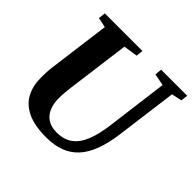

<svg xmlns="http://www.w3.org/2000/svg" viewBox="-185 -926 1119 1119"><g transform="rotate(45 375.0 -366.5)"><path d="M681 -686.5 631 -306Q620 -223 597.2 -163Q574.5 -103 538.8 -64.8Q503 -26.5 453.5 -8.2Q404 10 340 10Q243 10 184.2 -18.2Q125.5 -46.5 98.8 -96.8Q72 -147 72 -212.5Q72 -231.5 72.5 -251.5Q73 -271.5 75.5 -293L127 -686.5L65.5 -699.5L70.5 -743H380.5L376 -700L288.5 -686.5L238 -303Q234.5 -274.5 232.2 -249Q230 -223.5 230 -204Q230 -162 243.5 -127.8Q257 -93.5 286.2 -73.5Q315.5 -53.5 362.5 -53.5Q422 -53.5 460.8 -82Q499.5 -110.5 522.2 -167.5Q545 -224.5 555.5 -310L604 -686L530.5 -700L534.5 -743H749.5L744.5 -700Z"/></g></svg>

Font: Merriweather 48pt ExtraBold
Style: Italic
Weight: 800
Italic angle: -7.8°
Version: Version 2.101